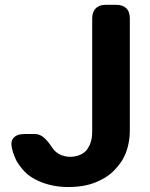

<svg xmlns="http://www.w3.org/2000/svg" viewBox="-20 -752 610 782"><path d="M508.8 -221.7Q508.8 -186.5 501 -156.2Q493.2 -125 477.5 -98.6Q460.9 -73.2 439.5 -52.7Q418 -32.2 389.6 -18.6Q361.3 -3.9 329.1 2.9Q295.9 9.8 258.8 9.8Q226.6 9.8 196.3 3.9Q166 -2 139.6 -13.7Q112.3 -25.4 90.8 -43Q70.3 -61.5 54.7 -85Q44.9 -98.6 39.1 -115.2Q32.2 -130.9 28.3 -149.4Q27.3 -158.2 26.4 -165Q26.4 -181.6 36.1 -191.4Q49.8 -206.1 79.1 -206.1Q92.8 -206.1 122.1 -206.1Q143.6 -206.1 161.1 -189.5Q178.7 -172.9 191.4 -152.3Q197.3 -143.6 204.1 -136.7Q210.9 -129.9 219.7 -125Q230.5 -119.1 242.2 -116.2Q252.9 -113.3 266.6 -113.3Q281.2 -113.3 293.9 -117.2Q305.7 -120.1 315.4 -126Q325.2 -131.8 333 -140.6Q339.8 -150.4 345.7 -162.1Q350.6 -173.8 353.5 -188.5Q355.5 -203.1 355.5 -221.7Q355.5 -373 355.5 -676.8Q355.5 -704.1 370.1 -717.8Q383.8 -732.4 411.1 -732.4Q425.8 -732.4 453.1 -732.4Q480.5 -732.4 495.1 -717.8Q508.8 -704.1 508.8 -676.8Q508.8 -562.5 508.8 -449.2Q508.8 -335.9 508.8 -221.7Z"/></svg>

Font: DeepSea
Style: Bold
Weight: 700
Designer: Stem
Version: Version 3.019;git-0a5106e0b